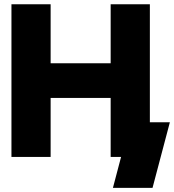

<svg xmlns="http://www.w3.org/2000/svg" viewBox="-20 -743 824 909"><path d="M34.2 -722.7H219.7V-443.4H503.9V-722.7H689.5V-164.1H784.2L702.1 146.5H514.6L553.2 0H503.9V-279.3H219.7V0H34.2Z"/></svg>

Font: Giphurs Black
Style: Regular
Weight: 900
Version: Version 0.920; ttfautohint (v1.8.4.7-5d5b)